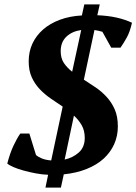

<svg xmlns="http://www.w3.org/2000/svg" viewBox="-20 -780 618 870"><path d="M364 -155Q364 -188 350.5 -212Q337 -236 315 -256L273 -57Q310 -65 337 -89Q364 -113 364 -155ZM255 -548Q255 -516 269.5 -494.5Q284 -473 307 -455L348 -644Q306 -638 280.5 -613.5Q255 -589 255 -548ZM198 12Q171 11 142 5.5Q113 0 87.5 -7Q62 -14 42 -22.5Q22 -31 13 -39Q25 -85 40.5 -118.5Q56 -152 72 -175H113L143 -78Q151 -70 168.5 -62.5Q186 -55 212 -53L264 -297Q237 -315 210 -333.5Q183 -352 160.5 -375.5Q138 -399 124 -429.5Q110 -460 110 -502Q110 -546 127 -582.5Q144 -619 175.5 -646.5Q207 -674 251.5 -690.5Q296 -707 351 -710L362 -760H432L421 -711Q469 -709 507.5 -700.5Q546 -692 578 -677Q569 -636 554.5 -610Q540 -584 526 -564H484L444 -636Q427 -641 408 -644L360 -419Q387 -402 414 -383.5Q441 -365 463.5 -340.5Q486 -316 500 -284Q514 -252 514 -207Q514 -164 497.5 -127Q481 -90 450 -61.5Q419 -33 373 -14.5Q327 4 269 10L256 70H186Z"/></svg>

Font: PTSerif
Style: Bold Italic
Weight: 700
Italic angle: -12°
Designer: A.Korolkova, O.Umpeleva, V.Yefimov
Foundry: ParaType Ltd
Version: Version 1.000W OFL; ttfautohint (v1.2) -l 8 -r 50 -G 200 -x 